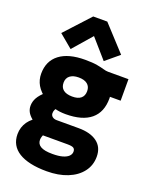

<svg xmlns="http://www.w3.org/2000/svg" viewBox="-174 -853 901 1146"><g transform="rotate(20 277.0 -280.5)"><path d="M268.1 201.2Q209.5 201.2 165 191.4Q120.6 181.6 90.3 162.8Q60.1 144 44.7 116.2Q29.3 88.4 29.3 51.8Q29.3 29.8 35.6 9.5Q42 -10.7 54.2 -28.1Q66.4 -45.4 84.5 -59.6Q62.5 -78.1 53.5 -95.7Q44.4 -113.3 44.4 -133.8Q44.4 -160.6 58.3 -185.3Q72.3 -210 103.5 -236.8L119.6 -199.7Q76.2 -231 57.4 -263.7Q38.6 -296.4 38.6 -335.4Q38.6 -416 95.5 -459.5Q152.3 -502.9 257.8 -502.9Q305.7 -502.9 334 -497.8Q362.3 -492.7 379.4 -487.5Q396.5 -482.4 409.7 -482.4H539.6V-345.7H441.4L460 -403.3Q472.2 -369.6 472.2 -335.4Q472.2 -248 418 -202.9Q363.8 -157.7 257.8 -157.7Q217.8 -157.7 186.5 -167Q155.3 -176.3 129.4 -191.4L210.9 -188.5Q194.8 -171.9 188.7 -161.1Q182.6 -150.4 182.6 -137.2Q182.6 -123 193.1 -114.5Q203.6 -106 220.7 -106H359.9Q435.5 -106 477.8 -74.2Q520 -42.5 520 17.6Q520 72.8 488 114.3Q456.1 155.8 399.4 178.5Q342.8 201.2 268.1 201.2ZM265.6 92.3Q303.7 92.3 328.9 85.2Q354 78.1 366.7 65.4Q379.4 52.7 379.4 36.6Q379.4 20.5 369.1 13.9Q358.9 7.3 330.1 7.3H98.6L218.8 -58.1Q193.8 -30.3 180.4 -5.4Q167 19.5 167 38.1Q167 51.3 172.6 61.3Q178.2 71.3 190.2 78.4Q202.1 85.4 220.9 88.9Q239.7 92.3 265.6 92.3ZM257.8 -270Q294.9 -269.5 313.7 -285.2Q332.5 -300.8 332.5 -330.6Q332.5 -359.4 313.2 -375Q293.9 -390.6 257.8 -390.6Q222.2 -390.6 202.4 -375Q182.6 -359.4 182.6 -330.6Q182.6 -301.3 201.7 -285.9Q220.7 -270.5 257.8 -270ZM153.3 -533.2 68.4 -604 213.9 -762.2H303.2L448.7 -604L363.8 -533.2L258.3 -653.8Z"/></g></svg>

Font: Anaheim ExtraBold
Style: Regular
Weight: 800
Version: Version 2.001